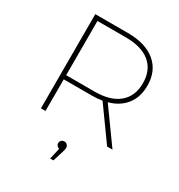

<svg xmlns="http://www.w3.org/2000/svg" viewBox="-217 -843 1151 1236"><g transform="rotate(30 359.0 -225.0)"><path d="M128 0V-700H371Q502 -700 575.5 -639Q649 -578 649 -468Q649 -395 616 -343Q583 -291 521 -263Q502 -255 481 -249L660 0H620L447 -241Q412 -235 371 -235H162V0ZM162 -266H373Q491 -266 553.5 -319Q616 -372 616 -468Q616 -564 553.5 -616.5Q491 -669 373 -669H162ZM341 250 360 167Q352 166 345 159Q336 150 336 138Q336 126 344.5 117.5Q353 109 366 109Q380 109 388 118.5Q396 128 396 138Q396 147 394 155.5Q392 164 389 174L365 250Z"/></g></svg>

Font: Montserrat Thin ExtraLight
Style: Regular
Weight: 250
Version: Version 9.000